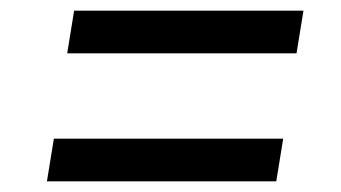

<svg xmlns="http://www.w3.org/2000/svg" viewBox="-20 -510 640 360"><path d="M106 -410 119 -490H549L536 -410ZM68 -170 81 -250H511L498 -170Z"/></svg>

Font: JetBrains Mono NL
Style: Italic
Weight: 400
Italic angle: -9°
Monospace: yes
Designer: Philipp Nurullin, Konstantin Bulenkov
Foundry: JetBrains
Version: Version 2.305; ttfautohint (v1.8.4.7-5d5b)